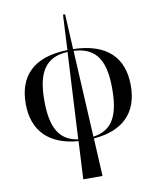

<svg xmlns="http://www.w3.org/2000/svg" viewBox="-104 -840 948 1159"><g transform="rotate(-10 369.5 -260.0)"><path d="M311 240H429L417 8C596 -6 692 -100 692 -269C692 -436 597 -540 387 -545L376 -760H363L352 -545C142 -541 48 -437 48 -269C48 -100 147 -6 323 8ZM162 -269C162 -430 207 -527 351 -534L323 -3C203 -20 162 -111 162 -269ZM578 -269C578 -111 538 -20 416 -3L388 -534C535 -527 578 -430 578 -269Z"/></g></svg>

Font: Noto Serif Display Medium
Style: Regular
Weight: 500
Designer: Monotype Design Team
Foundry: Monotype Imaging Inc.
Version: Version 2.009